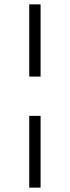

<svg xmlns="http://www.w3.org/2000/svg" viewBox="-20 -740 320 880"><path d="M114 -389V-720H166V-389ZM114 120V-209H166V120Z"/></svg>

Font: Transpass ExtraLight
Style: Regular
Weight: 200
Designer: Delve Withrington
Foundry: Delve Fonts
Version: Version 1.001;December 18, 2019;FontCreator 12.0.0.2547 64-b